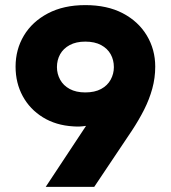

<svg xmlns="http://www.w3.org/2000/svg" viewBox="-20 -732 669 752"><path d="M159 0 317 -239Q304 -237 292 -236.5Q280 -236 267 -237Q199 -241 148 -272.5Q97 -304 69 -355.5Q41 -407 41 -471Q41 -538 73.5 -592.5Q106 -647 167.5 -679.5Q229 -712 314 -712Q400 -712 461 -680Q522 -648 555 -593Q588 -538 588 -471Q588 -427 576.5 -385Q565 -343 544.5 -302.5Q524 -262 497 -221L349 0ZM314 -370Q351 -370 376 -383.5Q401 -397 413.5 -420Q426 -443 426 -469Q426 -497 413.5 -519.5Q401 -542 376 -555.5Q351 -569 314 -569Q278 -569 253 -555.5Q228 -542 215.5 -519.5Q203 -497 203 -469Q203 -443 215.5 -420Q228 -397 253 -383.5Q278 -370 314 -370Z"/></svg>

Font: MuseoModerno Thin
Style: Bold
Weight: 700
Version: Version 1.003